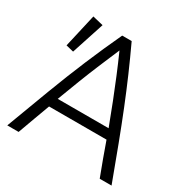

<svg xmlns="http://www.w3.org/2000/svg" viewBox="-161 -844 960 984"><g transform="rotate(30 319.5 -352.0)"><path d="M11 0Q62 -137 106.5 -254.5Q151 -372 196 -479Q241 -586 291 -693H347Q384 -614 417.5 -537Q451 -460 484 -378Q517 -296 552 -203.5Q587 -111 628 0H558Q539 -50 521.5 -97.5Q504 -145 488 -191H148Q131 -145 113.5 -97.5Q96 -50 78 0ZM167 -247H468Q441 -319 417 -380Q393 -441 369 -499Q345 -557 317 -620Q290 -557 265.5 -498.5Q241 -440 217.5 -379.5Q194 -319 167 -247ZM114 -496 69 -507 114 -704 177 -689Z"/></g></svg>

Font: Ubuntu Sans Light
Style: Regular
Weight: 300
Designer: Dalton Maag Ltd
Foundry: Dalton Maag Ltd
Version: Version 1.006; ttfautohint (v1.8.4.7-5d5b)